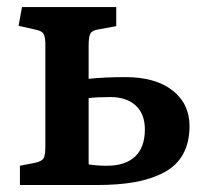

<svg xmlns="http://www.w3.org/2000/svg" viewBox="-20 -530 592 550"><path d="M37.1 0V-55.2L82 -64Q100.6 -68.4 105.2 -77.1Q109.9 -85.9 109.9 -109.9V-408.2Q108.9 -427.2 104 -434.3Q99.1 -441.4 83 -444.8L33.2 -456.1L43 -509.8H313V-455.1L262.2 -445.8Q243.7 -442.9 238.8 -433.6Q233.9 -424.3 233.9 -399.9V-304.2Q278.8 -309.1 338.9 -309.1Q425.3 -309.1 474.1 -271Q522.9 -232.9 522.9 -168.9Q522.9 -121.6 504.2 -88.1Q485.4 -54.7 449 -35.6Q412.6 -16.6 366 -8.3Q319.3 0 257.8 0ZM286.1 -55.2Q338.9 -55.2 366.9 -81.5Q395 -107.9 395 -159.2Q395 -203.6 368.7 -227.8Q342.3 -252 295.9 -252Q259.8 -252 233.9 -249V-59.1Q257.8 -55.2 286.1 -55.2Z"/></svg>

Font: Literata Book SemiBold
Style: Regular
Weight: 600
Designer: Latin by Veronika Burian and Jose Scaglione. Greek by Irene Vlachou. Cyrillic by Vera Evstafieva
Foundry: TypeTogether
Version: Version 2.003;PS 002.003;hotconv 1.0.88;makeotf.lib2.5.64775